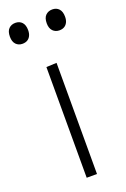

<svg xmlns="http://www.w3.org/2000/svg" viewBox="-141 -760 527 806"><g transform="rotate(-20 122.0 -357.0)"><path d="M99.5 0Q99.5 -56 99.5 -107.8Q99.5 -159.5 99.5 -220.5V-270.5Q99.5 -312 99.5 -349Q99.5 -386 99.5 -421.8Q99.5 -457.5 99.5 -494.5L145.5 -496.5Q145.5 -459.5 145.5 -423.5Q145.5 -387.5 145.5 -350Q145.5 -312.5 145.5 -270.5V-220.5Q145.5 -159.5 145.5 -107.8Q145.5 -56 145.5 0ZM204 -620.5Q186.5 -620.5 175 -632.2Q163.5 -644 163.5 -666.5Q163.5 -690.5 175.2 -702Q187 -713.5 205 -713.5Q223.5 -713.5 234.5 -701.5Q245.5 -689.5 245.5 -666.5Q245.5 -651.5 240.2 -641.2Q235 -631 226 -625.8Q217 -620.5 204 -620.5ZM39 -620.5Q21.5 -620.5 10.2 -632.2Q-1 -644 -1 -666.5Q-1 -690.5 10.5 -702Q22 -713.5 40 -713.5Q58.5 -713.5 69.5 -701.5Q80.5 -689.5 80.5 -666.5Q80.5 -651.5 75.2 -641.2Q70 -631 61 -625.8Q52 -620.5 39 -620.5Z"/></g></svg>

Font: Commissioner Thin ExtraLight
Style: Regular
Weight: 250
Version: Version 1.000